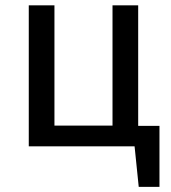

<svg xmlns="http://www.w3.org/2000/svg" viewBox="-20 -561 655 736"><path d="M591.3 -78.5V155.4H511.8L495.9 0H90.3V-540.5H188.7V-79.5H411.3V-540.5H509.7V-78.5Z"/></svg>

Font: Fira Code Retina
Style: Regular
Weight: 450
Monospace: yes
Designer: Carrois Corporate, Edenspiekermann AG, Nikita Prokopov
Foundry: Carrois Corporate, Edenspiekermann AG, Nikita Prokopov
Version: Version 6.002